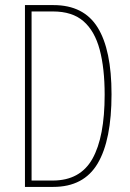

<svg xmlns="http://www.w3.org/2000/svg" viewBox="-20 -734 512 754"><path d="M418 -364Q418 -184 363.5 -92Q309 0 189 0H78V-714H190Q309 -714 363.5 -626Q418 -538 418 -364ZM391 -362Q391 -466 371.5 -539Q352 -612 308 -650.5Q264 -689 188 -689H104V-25H187Q295 -25 343 -110.5Q391 -196 391 -362Z"/></svg>

Font: Noto Sans Lao Looped ExtraCondensed Thin
Style: Regular
Weight: 100
Width: 2
Designer: Mark Frömberg, Ben Mitchell
Foundry: The Fontpad Ltd
Version: Version 1.002; ttfautohint (v1.8.4.7-5d5b)